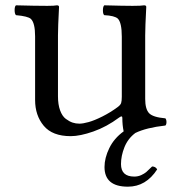

<svg xmlns="http://www.w3.org/2000/svg" viewBox="-20 -502 680 722"><path d="M571 135Q529 200 461 200Q373 200 373 126Q373 92 391 55Q409 18 445 -8Q440 -31 440 -59Q440 -69 428 -60Q381 -25 331 -7.5Q281 10 246 10Q177 10 144.5 -29Q112 -68 112 -126V-365Q112 -416 96 -431Q85 -441 40 -445Q35 -450 35 -464Q35 -478 40 -482Q113 -480 158 -480Q185 -480 194 -482Q202 -482 202 -476Q198 -399 198 -369V-140Q198 -109 206 -87Q214 -65 227.5 -55Q241 -45 253 -41Q265 -37 278.5 -37Q292 -37 313.5 -43Q335 -49 365 -64Q395 -79 422 -99Q433 -107 435.5 -114.5Q438 -122 438 -138V-364Q438 -417 423 -432Q411 -443 372 -445Q367 -449 367 -463Q367 -477 372 -482Q445 -480 478.5 -480Q512 -480 522 -482Q530 -482 530 -476Q526 -399 526 -369V-130Q526 -92 540.5 -76.5Q555 -61 602 -57Q606 -52 606 -43Q606 -34 602 -30Q530 -22 489 -2Q461 19 448 51.5Q435 84 435 115Q435 162 485 162Q499 162 511 156.5Q523 151 530.5 144.5Q538 138 552 124Q565 124 571 135Z"/></svg>

Font: Libertinus Mono
Style: Regular
Weight: 400
Designer: Philipp H. Poll
Foundry: Khaled Hosny
Version: Version 6.7